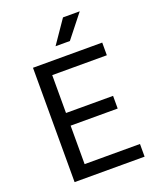

<svg xmlns="http://www.w3.org/2000/svg" viewBox="-176 -1093 982 1196"><g transform="rotate(-20 315.5 -494.5)"><path d="M107 0ZM571 -84V0H107V-758H566V-674H204V-423H516V-339H204V-84ZM390 -989H501L380 -836H285Z"/></g></svg>

Font: Biryani
Style: Regular
Weight: 400
Designer: Dan Reynolds and Mathieu Reguer
Foundry: Dan Reynolds and Mathieu Reguer
Version: Version 1.004; ttfautohint (v1.1) -l 5 -r 5 -G 72 -x 0 -D la